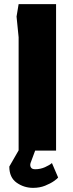

<svg xmlns="http://www.w3.org/2000/svg" viewBox="-20 -728 351 928"><path d="M70 0V-548L60 -648L70 -708H251V0ZM140 180Q96 180 60.5 155Q25 130 25 77L71 -3H151L128 59Q124 71 129 80.5Q134 90 150 90Q175 90 197.5 80Q220 70 231 60L261 130Q258 135 241 147Q224 159 198 169.5Q172 180 140 180Z"/></svg>

Font: Rowdies
Style: Regular
Weight: 400
Designer: Jaikishan Patel
Version: Version 1.000; ttfautohint (v1.8.3)